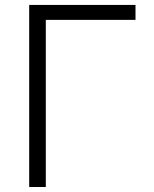

<svg xmlns="http://www.w3.org/2000/svg" viewBox="-20 -747 614 767"><path d="M521.3 -727.3V-667.6H163V0H96.6V-727.3Z"/></svg>

Font: Inter P Light
Style: Regular
Weight: 300
Designer: Rasmus Andersson
Foundry: rsms
Version: Version 3.018;git-588b23468